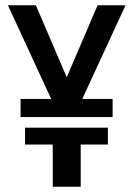

<svg xmlns="http://www.w3.org/2000/svg" viewBox="-20 -708 500 728"><path d="M75 -224H389V-160H286V0H180V-160H75ZM407 -264H58V-333H174L10 -688H116L233 -415L350 -688H456L292 -333H407Z"/></svg>

Font: Medium
Style: Regular
Weight: 500
Designer: Fernando Haro
Foundry: deFharo
Version: Version 1.787